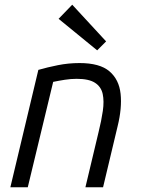

<svg xmlns="http://www.w3.org/2000/svg" viewBox="-20 -796 598 816"><path d="M24 0 143 -499Q181 -510 226 -519Q271 -528 318 -528Q404 -528 445 -493Q486 -458 492.5 -397.5Q499 -337 480 -260L418 0H343L399 -235Q411 -283 417 -324.5Q423 -366 416.5 -396.5Q410 -427 384 -444Q358 -461 306 -461Q281 -461 255.5 -457Q230 -453 206 -448L98 0ZM393 -582 229 -716 287 -776 431 -620Z"/></svg>

Font: Ubuntu Sans
Style: Italic
Weight: 400
Italic angle: -13.5°
Designer: Dalton Maag Ltd
Foundry: Dalton Maag Ltd
Version: Version 1.006